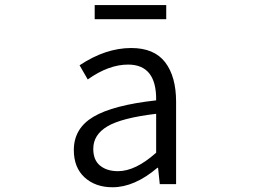

<svg xmlns="http://www.w3.org/2000/svg" viewBox="-20 -749 1040 781"><path d="M437.5 12.7Q368.2 12.7 324.2 -27.3Q280.3 -67.4 280.3 -138.7Q280.3 -226.6 359.9 -273.9Q439.5 -321.3 615.2 -340.8Q617.2 -486.3 501 -486.3Q421.9 -486.3 336.9 -425.8L303.7 -483.4Q409.2 -553.7 513.7 -553.7Q607.4 -553.7 651.9 -495.6Q696.3 -437.5 696.3 -335V0H629.9L623 -66.4H620.1Q527.3 12.7 437.5 12.7ZM460 -52.7Q531.2 -52.7 615.2 -127.9V-286.1Q475.6 -269.5 417.5 -235.4Q359.4 -201.2 359.4 -143.6Q359.4 -97.7 387.2 -75.2Q415 -52.7 460 -52.7ZM365.2 -670.9V-728.5H656.2V-670.9Z"/></svg>

Font: GenEi Gothic M SemiLight
Style: Regular
Weight: 350
Designer: o_tamon (Modified); [Source Han Sans]
Ryoko NISHIZUKA  (kana & ideographs); Paul D. Hunt (Latin, Greek & Cyrillic); Wenl
Version: Version 1.1a;Original Version 1.004